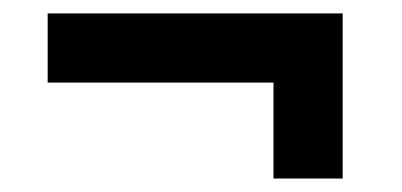

<svg xmlns="http://www.w3.org/2000/svg" viewBox="-20 -408 590 282"><path d="M381.7 -145.8V-286.7H50V-388.3H483.3V-145.8Z"/></svg>

Font: Funnel Sans SemiBold
Style: Regular
Weight: 600
Designer: NORD ID, Kristian Moeller
Foundry: Dicotype
Version: Version 1.000